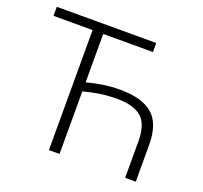

<svg xmlns="http://www.w3.org/2000/svg" viewBox="-123 -853 1050 994"><g transform="rotate(20 402.0 -355.5)"><path d="M574.7 -661.1H300.8V-394.5Q346.7 -406.7 389.9 -413.3Q433.1 -419.9 484.4 -419.9Q603.5 -419.9 662.1 -369.6Q720.7 -319.3 720.7 -201.7V0H662.1V-201.7Q662.1 -293.9 619.1 -332Q576.2 -370.1 484.4 -370.1Q436 -370.1 391.8 -363.8Q347.7 -357.4 300.8 -344.7V0H242.2V-661.1H26.9V-710.9H574.7Z"/></g></svg>

Font: Roboto Web
Style: Light
Weight: 300
Designer: Google
Version: Version 1.200310; 2013